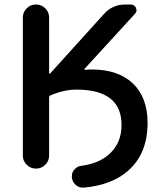

<svg xmlns="http://www.w3.org/2000/svg" viewBox="-20 -774 713 857"><path d="M388.7 -463.9Q507.8 -463.9 573.2 -401.4Q638.7 -338.9 638.7 -225.6Q638.7 -88.9 552.7 -12.7Q480.5 51.8 354.5 63.5Q351.6 63.5 349.6 63.5Q332 63.5 318.4 51.8Q302.7 38.1 300.8 17.6Q300.8 14.6 300.8 11.7Q300.8 -3.9 311.5 -16.6Q324.2 -32.2 344.7 -34.2Q418 -43.9 462.9 -82Q522.5 -131.8 522.5 -215.8Q522.5 -374 321.3 -374Q265.6 -374 206.1 -348.6Q199.2 -345.7 199.2 -337.9V-79.1Q199.2 -55.7 182.1 -38.6Q165 -21.5 141.6 -21.5H139.6Q116.2 -21.5 99.1 -38.6Q82 -55.7 82 -79.1V-696.3Q82 -719.7 99.1 -736.8Q116.2 -753.9 139.6 -753.9H141.6Q165 -753.9 182.1 -736.8Q199.2 -719.7 199.2 -696.3V-447.3Q199.2 -446.3 201.2 -445.3Q203.1 -444.3 204.1 -446.3L443.4 -710.9Q481.4 -753.9 539.1 -753.9H563.5Q580.1 -753.9 586.9 -738.8Q593.8 -723.6 582 -711.9L357.4 -466.8Q356.4 -464.8 357.4 -463.4Q358.4 -461.9 359.4 -461.9Q374 -463.9 388.7 -463.9Z"/></svg>

Font: Gen Jyuu Gothic Medium
Style: Regular
Weight: 500
Designer: [Source Han Sans]
Ryoko NISHIZUKA  (kana & ideographs); Paul D. Hunt (Latin, Greek & Cyrillic); Wenlong ZHANG  (bopomofo
Version: Version 1.002.20150607